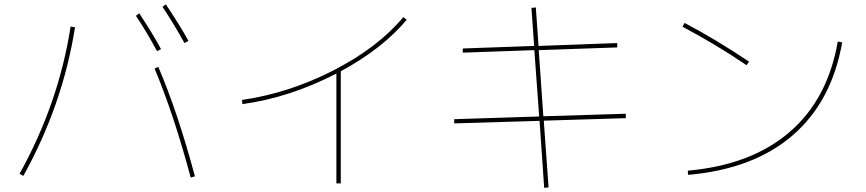

<svg xmlns="http://www.w3.org/2000/svg" viewBox="-20 -816 4040 896"><path d="M614.3 -742.2 629.9 -753.9Q694.3 -656.2 731.4 -586.9L712.9 -577.1Q664.1 -668 614.3 -742.2ZM738.3 -784.2 753.9 -795.9Q821.3 -695.3 859.4 -625L840.8 -615.2Q789.1 -708 738.3 -784.2ZM701.2 -496.1 718.8 -503.9Q809.6 -292 889.6 6.8L870.1 12.7Q789.1 -288.1 701.2 -496.1ZM71.3 -4.9Q253.9 -334 309.6 -692.4L330.1 -688.5Q272.5 -325.2 88.9 4.9Z M1109.4 -349.6Q1327.1 -380.9 1534.7 -486.8Q1742.2 -592.8 1862.3 -736.3L1877.9 -723.6Q1763.7 -587.9 1570.3 -483.4V40H1549.8V-472.7Q1332 -360.4 1111.3 -330.1Z M2540 58.6 2519.5 60.5 2498 -252 2099.6 -240.2V-259.8L2496.1 -272.5L2473.6 -582L2139.6 -570.3V-589.8L2472.7 -601.6L2460 -779.3L2480.5 -781.2L2493.2 -601.6L2860.4 -615.2V-594.7L2494.1 -582L2515.6 -273.4L2900.4 -285.2V-264.6L2517.6 -252.9Z M3165 -691.4 3174.8 -709Q3321.3 -631.8 3475.6 -528.3L3463.9 -511.7Q3328.1 -604.5 3165 -691.4ZM3189.5 -19.5Q3485.4 -45.9 3664.1 -199.2Q3842.8 -352.5 3889.6 -622.1L3910.2 -618.2Q3861.3 -340.8 3678.2 -183.6Q3495.1 -26.4 3191.4 0Z"/></svg>

Font: Mgen+ 1m thin
Style: Regular
Weight: 100
Designer: [Source Han Sans]
Ryoko NISHIZUKA  (kana & ideographs); Paul D. Hunt (Latin, Greek & Cyrillic); Wenlong ZHANG  (bopomofo
Version: Version 1.059.20150602